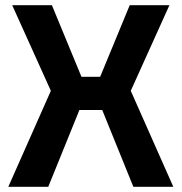

<svg xmlns="http://www.w3.org/2000/svg" viewBox="-20 -720 700 740"><path d="M12 0 176 -370 27 -700H180L294 -424H366L480 -700H633L484 -370L648 0H494L374 -296H286L166 0Z"/></svg>

Font: Tektur SemiBold
Style: Regular
Weight: 600
Designer: Adam Jagosz
Foundry: Adam Jagosz
Version: Version 1.005;gftools[0.9.30]